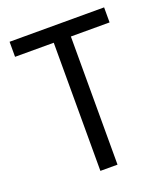

<svg xmlns="http://www.w3.org/2000/svg" viewBox="-126 -762 735 849"><g transform="rotate(-20 241.0 -337.0)"><path d="M462.9 -673.8H18.1V-603H200.2V0H280.8V-603H462.9Z"/></g></svg>

Font: FAU Chimera
Style: Regular
Weight: 400
Version: Version 1.002;hotconv 1.0.117;makeotfexe 2.5.65602